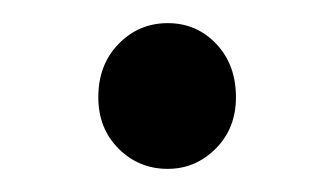

<svg xmlns="http://www.w3.org/2000/svg" viewBox="-20 -134 289 166"><path d="M125 12Q100 12 82.5 -5.5Q65 -23 65 -50Q65 -78 82.5 -96Q100 -114 125 -114Q150 -114 167 -96Q184 -78 184 -50Q184 -23 166.5 -5.5Q149 12 125 12Z"/></svg>

Font: Toshiba Sans
Style: Regular
Weight: 400
Designer: Paul D. Hunt
Foundry: Toshiba Corporation
Version: Version 2.020;PS 2.0;hotconv 1.0.86;makeotf.lib2.5.63406